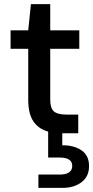

<svg xmlns="http://www.w3.org/2000/svg" viewBox="-20 -642 449 925"><path d="M165 263V199H267Q328 199 328 157Q328 117 267 117H212V-8Q167 -20 141.5 -56.5Q116 -93 116 -162V-407H31V-496H116L129 -622H222V-496H362V-407H222V-162Q222 -121 239.5 -105.5Q257 -90 300 -90H357V0H280V58Q334 57 371.5 81.5Q409 106 409 158Q409 209 372.5 236Q336 263 284 263Z"/></svg>

Font: DeepMind Sans Medium
Style: Regular
Weight: 500
Designer: Jonny Pinhorn / Modifications: Colophon Foundry
Foundry: Colophon Foundry
Version: Version 1.002; ttfautohint (v1.8.2)